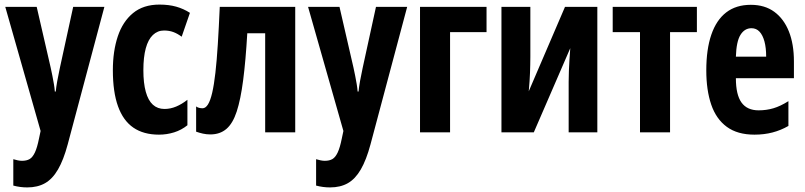

<svg xmlns="http://www.w3.org/2000/svg" viewBox="-20 -577 3511 837"><path d="M3 -547H140L201 -282Q205 -264 208.5 -246Q212 -228 215 -210.5Q218 -193 219 -178H223Q225 -198 229.5 -223.5Q234 -249 241 -281L299 -547H435L275 53Q257 120 233 161.5Q209 203 176.5 221.5Q144 240 99 240Q83 240 68 238Q53 236 38 232V117Q48 120 57.5 122Q67 124 76 124Q96 124 109 116.5Q122 109 132 88Q142 67 150 27L157 -6Z M673 10Q606 10 561.5 -20.5Q517 -51 494.5 -113.5Q472 -176 472 -271Q472 -354 493.5 -418.5Q515 -483 560 -520Q605 -557 675 -557Q716 -557 748 -548Q780 -539 808 -521L772 -417Q753 -431 735 -437.5Q717 -444 695 -444Q667 -444 646.5 -424.5Q626 -405 615.5 -366.5Q605 -328 605 -271Q605 -215 615.5 -177Q626 -139 646.5 -120.5Q667 -102 697 -102Q723 -102 748 -112.5Q773 -123 797 -142V-31Q771 -10 739 0Q707 10 673 10Z M1267 0H1136V-432H1058Q1051 -312 1040 -227.5Q1029 -143 1012 -91Q995 -39 967 -15Q939 9 897 9Q880 9 864.5 5.5Q849 2 835 -3V-113Q840 -109 847.5 -107Q855 -105 863 -105Q876 -105 886.5 -121.5Q897 -138 905 -172.5Q913 -207 919 -259.5Q925 -312 929.5 -383.5Q934 -455 938 -547H1267Z M1323 -547H1460L1521 -282Q1525 -264 1528.5 -246Q1532 -228 1535 -210.5Q1538 -193 1539 -178H1543Q1545 -198 1549.5 -223.5Q1554 -249 1561 -281L1619 -547H1755L1595 53Q1577 120 1553 161.5Q1529 203 1496.5 221.5Q1464 240 1419 240Q1403 240 1388 238Q1373 236 1358 232V117Q1368 120 1377.5 122Q1387 124 1396 124Q1416 124 1429 116.5Q1442 109 1452 88Q1462 67 1470 27L1477 -6Z M2101 -547V-437H1942V0H1811V-547Z M2292 -330Q2292 -312 2291.5 -294.5Q2291 -277 2290.5 -259.5Q2290 -242 2288.5 -222Q2287 -202 2285 -179L2443 -547H2584V0H2459V-220Q2459 -244 2460 -268Q2461 -292 2462.5 -317Q2464 -342 2466 -367L2307 0H2166V-547H2292Z M3018 -437H2901V0H2770V-437H2651V-547H3018Z M3253 -556Q3314 -556 3355.5 -525.5Q3397 -495 3419 -440Q3441 -385 3441 -309V-236H3188Q3188 -164 3212.5 -130Q3237 -96 3287 -96Q3321 -96 3351.5 -105Q3382 -114 3417 -136V-28Q3384 -9 3347.5 0.5Q3311 10 3269 10Q3195 10 3148.5 -24Q3102 -58 3080.5 -121Q3059 -184 3059 -270Q3059 -362 3081 -426Q3103 -490 3146 -523Q3189 -556 3253 -556ZM3256 -454Q3226 -454 3208 -425Q3190 -396 3188 -330H3320Q3320 -369 3312.5 -396.5Q3305 -424 3291 -439Q3277 -454 3256 -454Z"/></svg>

Font: Noto Sans Display ExtraCondensed
Style: Bold
Weight: 700
Width: 2
Designer: Monotype Design Team
Foundry: Monotype Imaging Inc.
Version: Version 2.003